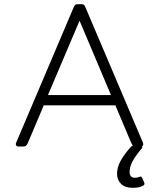

<svg xmlns="http://www.w3.org/2000/svg" viewBox="-20 -700 760 917"><path d="M670 178Q670 184 659 189Q644 197 612 197Q577 197 558 178Q539 159 539 130Q539 102 553.5 73Q568 44 600 7Q608 -3 615 -5Q610 -10 607 -17L531 -197H189L113 -17Q109 -8 104 -4Q99 0 88 0H69Q61 0 57.5 -5.5Q54 -11 57 -18L331 -663Q335 -673 338.5 -676.5Q342 -680 351 -680H369Q378 -680 381.5 -676.5Q385 -673 389 -663L663 -18Q664 -16 664 -12Q664 -4 658 -1Q662 4 656 10Q623 50 611 74.5Q599 99 599 122Q599 135 605.5 142Q612 149 623 149Q637 149 645 145Q651 143 652 143Q656 143 659 150L669 172Q670 174 670 178ZM510 -246 360 -601 209 -246Z"/></svg>

Font: Mitr ExtraLight
Style: Regular
Weight: 275
Designer: Thanarat Vachiruckul
Foundry: Cadson Demak Co.,Ltd.
Version: Version 1.001